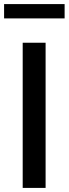

<svg xmlns="http://www.w3.org/2000/svg" viewBox="-31 -919 336 939"><path d="M-11 -829V-899H285V-829ZM80 0V-710H192V0Z"/></svg>

Font: Raleway-v4020 SemiBold
Style: Regular
Weight: 600
Designer: Matt McInerney, Pablo Impallari, Rodrigo Fuenzalida
Foundry: Matt McInerney, Pablo Impallari, Rodrigo Fuenzalida
Version: Version 4.020;PS 004.020;hotconv 1.0.88;makeotf.lib2.5.64775